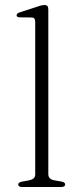

<svg xmlns="http://www.w3.org/2000/svg" viewBox="-20 -749 320 769"><path d="M173.5 -712V-51.5Q173.5 -41 179.8 -35Q186 -29 196.5 -27L225 -22Q233 -20.5 237 -17.8Q241 -15 241 -10Q241 -5.5 237 -2.8Q233 0 225.5 0H67.5Q60.5 0 56.8 -2.8Q53 -5.5 53 -10Q53 -14.5 56.8 -17.2Q60.5 -20 68 -21.5L98 -27Q109 -29.5 115 -35Q121 -40.5 121 -51V-661.5Q121 -670.5 117.5 -674.8Q114 -679 105.5 -679L60 -679.5Q52.5 -679.5 49.5 -681.8Q46.5 -684 46.5 -687.5Q46.5 -691.5 49.5 -694.5Q52.5 -697.5 60.5 -700L128.5 -722Q139.5 -726 146.5 -727.5Q153.5 -729 158 -729Q166 -729 169.8 -724.8Q173.5 -720.5 173.5 -712Z"/></svg>

Font: Fraunces ExtraLight
Style: Regular
Weight: 250
Version: Version 1.000;[b76b70a41]